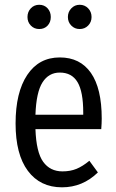

<svg xmlns="http://www.w3.org/2000/svg" viewBox="-20 -780 492 812"><path d="M96.2 -708Q96.2 -730 110.4 -744.9Q124.5 -759.8 146 -759.8Q167.5 -759.8 181.2 -744.9Q194.8 -730 194.8 -708Q194.8 -686 181.2 -671.6Q167.5 -657.2 146 -657.2Q124.5 -657.2 110.4 -671.9Q96.2 -686.5 96.2 -708ZM316.9 -657.2Q295.9 -657.2 281.5 -671.9Q267.1 -686.5 267.1 -708Q267.1 -729.5 281.5 -744.6Q295.9 -759.8 316.9 -759.8Q338.4 -759.8 352.8 -744.9Q367.2 -730 367.2 -708Q367.2 -686.5 352.8 -671.9Q338.4 -657.2 316.9 -657.2ZM410.2 -278.8Q410.2 -258.3 408.2 -233.9H129.9Q133.3 -136.2 162.6 -95.7Q191.9 -55.2 244.1 -55.2Q277.3 -55.2 303.5 -65.9Q329.6 -76.7 357.9 -100.1L394 -50.8Q329.6 12.2 242.2 12.2Q149.9 12.2 97.9 -57.4Q45.9 -127 45.9 -257.8Q45.9 -389.2 95.2 -463.1Q144.5 -537.1 232.9 -537.1Q318.8 -537.1 364.5 -471.7Q410.2 -406.2 410.2 -278.8ZM332 -294.9V-304.2Q332 -392.1 307.9 -432.6Q283.7 -473.1 232.9 -473.1Q186 -473.1 159.7 -431.6Q133.3 -390.1 129.9 -294.9Z"/></svg>

Font: Fira Sans Compressed Book
Style: Regular
Weight: 350
Width: 1
Designer: Carrois Corporate & Edenspiekermann AG
Foundry: Carrois Corporate GbR & Edenspiekermann AG
Version: Version 4.203;PS 004.203;hotconv 1.0.88;makeotf.lib2.5.64775